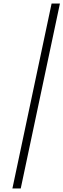

<svg xmlns="http://www.w3.org/2000/svg" viewBox="-20 -829 358 1083"><path d="M50 234 271 -809H318L97 234Z"/></svg>

Font: Afta sans
Style: Italic
Weight: 400
Italic angle: -12°
Designer: par.qink
Foundry: Oriol Esparraguera Font
Version: Version 1.000